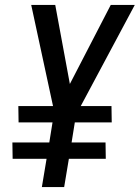

<svg xmlns="http://www.w3.org/2000/svg" viewBox="-20 -755 564 775"><path d="M149 0 168 -114H31L30 -180H179L192 -261H55L54 -327H194L106 -735H203L262 -416L427 -735H524L306 -327H430L431 -261H282L269 -180H406L407 -114H258L239 0Z"/></svg>

Font: Iosevka Medium Oblique
Style: Regular
Weight: 500
Italic angle: -9°
Monospace: yes
Designer: Belleve Invis
Foundry: Belleve Invis
Version: Version 32.5.0; ttfautohint (v1.8.4)